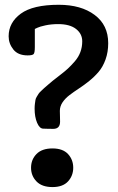

<svg xmlns="http://www.w3.org/2000/svg" viewBox="-20 -758 485 791"><path d="M107.9 -66.9Q107.9 -100.6 130.4 -123.5Q152.8 -146.5 196.3 -146.5Q238.8 -146.5 260.3 -123.3Q281.7 -100.1 281.7 -66.9Q281.7 -34.2 260.3 -10.7Q238.8 12.7 196.3 12.7Q152.8 12.7 130.4 -10.5Q107.9 -33.7 107.9 -66.9ZM219.7 -658.7Q191.4 -658.7 167.5 -653.6Q143.6 -648.4 133.8 -643.6L123.5 -638.7V-564Q123.5 -541 118.7 -535.4Q113.8 -529.8 93.8 -529.8Q54.2 -529.8 34.9 -554.2Q15.6 -578.6 15.6 -608.4Q15.6 -665 65.7 -701.7Q115.7 -738.3 222.2 -738.3Q314 -738.3 369.9 -696.5Q425.8 -654.8 425.8 -580.1Q425.8 -543.5 414.8 -512.9Q403.8 -482.4 386.2 -461.9Q368.7 -441.4 347.4 -424.3Q326.2 -407.2 304.9 -393.3Q283.7 -379.4 266.1 -366Q248.5 -352.5 237.5 -336.2Q226.6 -319.8 226.6 -301.3Q226.6 -291.5 227.1 -277.1Q227.5 -262.7 227.5 -256.8Q227.5 -227.1 199.2 -227.1Q189.5 -227.1 174.1 -227.5Q158.7 -228 158.2 -228Q143.1 -228 132.8 -252.2Q122.6 -276.4 122.6 -310.5Q122.6 -321.3 123.8 -330.3Q125 -339.4 126 -345.9Q127 -352.5 131.8 -360.1Q136.7 -367.7 138.9 -371.6Q141.1 -375.5 149.7 -383.5Q158.2 -391.6 161.9 -395Q165.5 -398.4 178.5 -409.4Q191.4 -420.4 197.3 -425.3Q205.1 -431.6 225.8 -447.5Q246.6 -463.4 259.3 -475.1Q272 -486.8 287.6 -504.6Q303.2 -522.5 311 -543.2Q318.8 -564 318.8 -587.9Q318.8 -618.7 293.2 -638.7Q267.6 -658.7 219.7 -658.7Z"/></svg>

Font: Coustard
Style: Regular
Weight: 400
Foundry: vernon adams
Version: Version 1.000